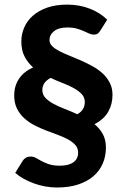

<svg xmlns="http://www.w3.org/2000/svg" viewBox="-20 -753 547 832"><path d="M413.5 -618.5Q408 -610 402 -606.5Q396 -603 386.5 -603Q376.5 -603 366 -607.8Q355.5 -612.5 342.2 -618.5Q329 -624.5 312.2 -629.2Q295.5 -634 273.5 -634Q234.5 -634 214.5 -618.2Q194.5 -602.5 194.5 -579Q194.5 -564.5 206.2 -553Q218 -541.5 237.2 -531.5Q256.5 -521.5 281 -511.8Q305.5 -502 331 -490.8Q356.5 -479.5 381 -466Q405.5 -452.5 424.8 -434.8Q444 -417 455.8 -394.2Q467.5 -371.5 467.5 -341.5Q467.5 -301.5 449 -268.8Q430.5 -236 389.5 -215Q412 -196.5 425.5 -172Q439 -147.5 439 -113.5Q439 -76 425.2 -44.2Q411.5 -12.5 384.8 10.5Q358 33.5 318.5 46.5Q279 59.5 227.5 59.5Q201 59.5 175 54.8Q149 50 125.5 41.2Q102 32.5 81.5 21Q61 9.5 46 -4L78 -55.5Q83.5 -64.5 92 -69.5Q100.5 -74.5 113.5 -74.5Q126 -74.5 136.5 -68.2Q147 -62 160.5 -54.8Q174 -47.5 192.8 -41.2Q211.5 -35 240 -35Q277.5 -35 298 -49.8Q318.5 -64.5 318.5 -91.5Q318.5 -111 306.5 -124.5Q294.5 -138 275 -148.8Q255.5 -159.5 230.8 -168.5Q206 -177.5 180 -187.5Q154 -197.5 129.2 -210.2Q104.5 -223 85 -240.8Q65.5 -258.5 53.5 -282.5Q41.5 -306.5 41.5 -340Q41.5 -379.5 61.8 -410.8Q82 -442 123.5 -461Q101 -480.5 86.8 -507.5Q72.5 -534.5 72.5 -573Q72.5 -605 85 -634Q97.5 -663 122.5 -685Q147.5 -707 184.5 -720Q221.5 -733 271 -733Q325.5 -733 370.8 -714.8Q416 -696.5 444.5 -667.5ZM163.5 -362.5Q163.5 -343 177 -328.8Q190.5 -314.5 212 -303Q233.5 -291.5 260.5 -281Q287.5 -270.5 315 -258Q332.5 -268 340 -281.2Q347.5 -294.5 347.5 -310.5Q347.5 -330.5 334.5 -344.8Q321.5 -359 300.2 -370.8Q279 -382.5 252.5 -392.8Q226 -403 199 -415.5Q180 -404.5 171.8 -391.8Q163.5 -379 163.5 -362.5Z"/></svg>

Font: Lato
Style: Regular
Weight: 800
Designer: Lukasz Dziedzic with Adam Twardoch and Botio Nikoltchev
Foundry: tyPoland Lukasz Dziedzic
Version: Version 2.015; 2015-08-06; http://www.latofonts.com/; ttfaut